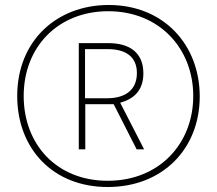

<svg xmlns="http://www.w3.org/2000/svg" viewBox="-20 -742 870 770"><path d="M412 8C633 8 781 -146 781 -355C781 -562 637 -722 416 -722C206 -722 49 -577 49 -357C49 -147 191 8 412 8ZM412 -17C206 -17 75 -164 75 -357C75 -555 214 -697 414 -697C620 -697 755 -547 755 -357C755 -166 619 -17 412 -17ZM296 -143H322V-324H436L528 -143H558L462 -330C513 -344 555 -376 555 -448C555 -533 497 -569 415 -569H296ZM410 -348H321V-545H412C481 -545 529 -517 529 -449C529 -377 477 -348 410 -348Z"/></svg>

Font: Noto Sans Devanagari UI ExtraCondensed Thin
Style: Regular
Weight: 100
Width: 2
Designer: Jelle Bosma - Monotype Design Team
Foundry: Monotype Imaging Inc.
Version: Version 2.004